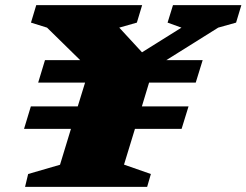

<svg xmlns="http://www.w3.org/2000/svg" viewBox="-20 -727 959 747"><path d="M163 -619.5 100.5 -639 121 -707H533L512.5 -639L444 -619.5L532.5 -523.5L686 -619.5L632 -639L653 -707H919L898.5 -639L829 -619.5L627 -493H768.5L741.5 -405.5H560L532 -313H713.5L686.5 -225.5H505L462.5 -86.5L567 -50L552.5 0H77.5L89.5 -50L213.5 -86L256 -225.5H73.5L100 -313H282.5L311 -405.5H128.5L155 -493H292Z"/></svg>

Font: Newsreader 6pt ExtraBold
Style: Italic
Weight: 800
Italic angle: -17°
Designer: Hugues Gentile
Foundry: Production Type
Version: Version 1.003; ttfautohint (v1.8.3)